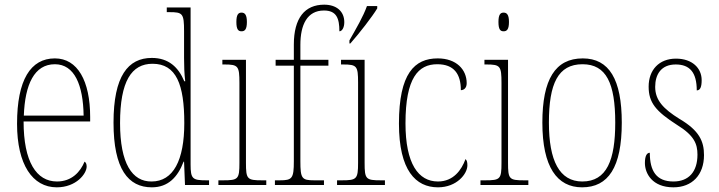

<svg xmlns="http://www.w3.org/2000/svg" viewBox="-20 -792 3077 822"><path d="M223 10C306 10 351 -48 351 -79C351 -91 347 -97 342 -100C324 -56 287 -15 224 -15C136 -15 81 -99 81 -272H366V-291C366 -446 312 -542 215 -542C111 -542 53 -450 53 -262C53 -88 119 10 223 10ZM338 -297H82C87 -431 127 -517 215 -517C299 -517 336 -428 338 -297Z M630 10C700 10 741 -34 766 -100H768L772 0H875V-20H864C804 -20 796 -26 796 -88V-760H694V-740H705C762 -740 768 -735 768 -658V-544C768 -511 769 -477 773 -444H769C744 -504 702 -544 630 -544C528 -544 466 -466 466 -267C466 -68 529 10 630 10ZM629 -15C546 -14 494 -92 494 -265C494 -444 543 -519 633 -519C735 -519 769 -430 769 -265C769 -106 722 -15 629 -15Z M1014 -658C1028 -658 1037 -666 1037 -698C1037 -729 1028 -738 1014 -738C1000 -738 992 -729 992 -698C992 -666 1000 -658 1014 -658ZM915 0H1120V-20H1102C1038 -20 1033 -25 1033 -95V-536H932V-516H941C1000 -516 1005 -509 1005 -437V-95C1005 -25 1000 -20 935 -20H915Z M1157 0H1367V-20H1325C1272 -20 1266 -28 1266 -102V-511H1386V-536H1266V-600C1266 -686 1295 -747 1367 -747C1421 -747 1433 -713 1433 -658C1444 -658 1454 -673 1454 -697C1454 -744 1420 -772 1368 -772C1285 -772 1238 -715 1238 -601V-536H1160V-511H1238V-102C1238 -28 1231 -20 1178 -20H1157Z M1476 -619V-606H1480C1519 -650 1574 -721 1595 -756V-766H1551C1535 -721 1506 -672 1476 -619ZM1423 0H1628V-20H1611C1546 -20 1541 -25 1541 -95V-536H1440V-516H1449C1508 -516 1513 -509 1513 -439V-95C1513 -25 1507 -20 1443 -20H1423Z M1855 10C1936 10 1981 -48 1981 -84C1981 -98 1979 -105 1973 -111C1956 -64 1921 -15 1855 -15C1771 -15 1716 -91 1716 -264C1716 -459 1771 -517 1852 -517C1924 -517 1953 -475 1953 -406C1966 -406 1978 -415 1978 -436C1978 -494 1934 -542 1854 -542C1755 -542 1688 -478 1688 -263C1688 -62 1760 10 1855 10Z M2136 -658C2150 -658 2159 -666 2159 -698C2159 -729 2150 -738 2136 -738C2122 -738 2114 -729 2114 -698C2114 -666 2122 -658 2136 -658ZM2037 0H2242V-20H2224C2160 -20 2155 -25 2155 -95V-536H2054V-516H2063C2122 -516 2127 -509 2127 -437V-95C2127 -25 2122 -20 2057 -20H2037Z M2472 10C2584 10 2642 -75 2642 -267C2642 -452 2588 -542 2475 -542C2357 -542 2302 -452 2302 -267C2302 -77 2365 10 2472 10ZM2473 -15C2375 -15 2330 -104 2330 -267C2330 -434 2369 -517 2474 -517C2576 -517 2614 -435 2614 -267C2614 -107 2578 -15 2473 -15Z M2863 10C2943 10 2994 -43 2994 -128C2994 -187 2974 -233 2889 -283C2820 -326 2785 -363 2785 -420C2785 -474 2811 -516 2873 -516C2933 -516 2963 -482 2963 -405C2978 -405 2984 -420 2984 -449C2984 -500 2944 -541 2874 -541C2802 -541 2757 -493 2757 -421C2757 -353 2787 -316 2879 -257C2952 -212 2966 -176 2966 -130C2966 -57 2929 -15 2863 -15C2790 -15 2762 -60 2762 -138C2749 -138 2741 -124 2741 -94C2741 -50 2772 10 2863 10Z"/></svg>

Font: Noto Serif Hebrew Condensed Thin
Style: Regular
Weight: 100
Width: 3
Designer: Monotype Design Team
Foundry: Monotype Imaging Inc.
Version: Version 2.004